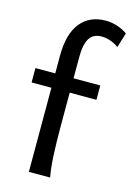

<svg xmlns="http://www.w3.org/2000/svg" viewBox="-120 -853 633 915"><g transform="rotate(15 196.5 -395.5)"><path d="M19.5 -485.8H117.2V-571.3Q117.2 -681.2 161.9 -736.1Q206.5 -791 285.6 -791Q314.5 -791 342.3 -782Q370.1 -772.9 393.1 -756.8L370.6 -683.6Q352.1 -697.3 329.6 -705.1Q307.1 -712.9 285.6 -712.9Q266.6 -712.9 252 -706.3Q237.3 -699.7 227.5 -685.1Q217.8 -670.4 212.6 -647.2Q207.5 -624 207.5 -590.8V-485.8H339.4V-415H207.5V-241.2Q207.5 -205.6 208.3 -170.7Q209 -135.7 210.7 -104.2Q212.4 -72.8 215.3 -45.9Q218.3 -19 222.2 0H117.2V-415H19.5Z"/></g></svg>

Font: Andika Basic
Style: Regular
Weight: 400
Designer: Annie Olsen & Victor Gaultney
Foundry: SIL International
Version: Version 1.000